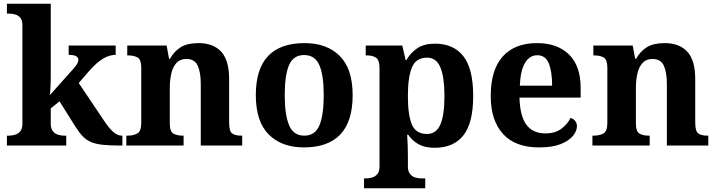

<svg xmlns="http://www.w3.org/2000/svg" viewBox="-20 -780 3842 1029"><path d="M17 0V-53H29Q43 -53 59.5 -57.5Q76 -62 88 -75.5Q100 -89 100 -118V-646Q100 -673 88 -686Q76 -699 59.5 -703Q43 -707 29 -707H17V-760H252V-377Q252 -359 251.5 -336Q251 -313 249.5 -294Q248 -275 247 -270L373 -411Q390 -430 395 -441Q400 -452 400 -459Q400 -486 348 -486V-536H600V-486Q566 -486 532 -465.5Q498 -445 459 -401L402 -335L535 -137Q562 -96 585 -74.5Q608 -53 633 -53H636V0H622Q567 0 530.5 -4Q494 -8 468.5 -18.5Q443 -29 423.5 -49.5Q404 -70 383 -103L299 -237L252 -199V-118Q252 -90 264 -76Q276 -62 292.5 -57.5Q309 -53 323 -53H335V0Z M657 0V-53H663Q696 -53 716.5 -65Q737 -77 737 -122V-418Q737 -460 718 -471.5Q699 -483 666 -483H662V-536H873L886 -465H891Q914 -506 949.5 -527.5Q985 -549 1044 -549Q1123 -549 1165.5 -503Q1208 -457 1208 -356V-124Q1208 -77 1224 -65Q1240 -53 1274 -53H1278V0H1056V-329Q1056 -393 1039.5 -428.5Q1023 -464 979 -464Q945 -464 925.5 -442.5Q906 -421 898 -385.5Q890 -350 890 -309V-118Q890 -76 908.5 -64.5Q927 -53 960 -53H964V0Z M1609 10Q1489 10 1420 -59.5Q1351 -129 1351 -270Q1351 -411 1417 -480Q1483 -549 1612 -549Q1732 -549 1801 -480Q1870 -411 1870 -270Q1870 -129 1804 -59.5Q1738 10 1609 10ZM1611 -53Q1669 -53 1692 -108.5Q1715 -164 1715 -270Q1715 -377 1691.5 -431Q1668 -485 1610 -485Q1552 -485 1529 -431Q1506 -377 1506 -270Q1506 -164 1529.5 -108.5Q1553 -53 1611 -53Z M1931 229V176H1943Q1957 176 1973.5 171.5Q1990 167 2002 153.5Q2014 140 2014 111V-413Q2014 -459 1995 -471Q1976 -483 1948 -483H1940V-536H2136L2154 -458H2158Q2180 -497 2216.5 -521.5Q2253 -546 2311 -546Q2411 -546 2463.5 -478.5Q2516 -411 2516 -266Q2516 -121 2463.5 -54.5Q2411 12 2310 12Q2257 12 2223 -7Q2189 -26 2168 -58H2162Q2164 -31 2165 -1.5Q2166 28 2166 53V111Q2166 139 2178 153Q2190 167 2206.5 171.5Q2223 176 2237 176H2259V229ZM2268 -62Q2318 -62 2340 -112.5Q2362 -163 2362 -265Q2362 -365 2340.5 -418Q2319 -471 2269 -471Q2209 -471 2187.5 -418Q2166 -365 2166 -266Q2166 -163 2187.5 -112.5Q2209 -62 2268 -62Z M2869 10Q2741 10 2675.5 -62.5Q2610 -135 2610 -265Q2610 -406 2674.5 -477.5Q2739 -549 2858 -549Q2967 -549 3029.5 -488Q3092 -427 3092 -308V-257H2764Q2767 -157 2801.5 -111Q2836 -65 2904 -65Q2955 -65 2988 -89.5Q3021 -114 3038 -148Q3052 -144 3062 -132.5Q3072 -121 3072 -104Q3072 -78 3051 -52Q3030 -26 2985.5 -8Q2941 10 2869 10ZM2939 -321Q2939 -397 2921 -440.5Q2903 -484 2860 -484Q2818 -484 2793.5 -442.5Q2769 -401 2766 -321Z M3155 0V-53H3161Q3194 -53 3214.5 -65Q3235 -77 3235 -122V-418Q3235 -460 3216 -471.5Q3197 -483 3164 -483H3160V-536H3371L3384 -465H3389Q3412 -506 3447.5 -527.5Q3483 -549 3542 -549Q3621 -549 3663.5 -503Q3706 -457 3706 -356V-124Q3706 -77 3722 -65Q3738 -53 3772 -53H3776V0H3554V-329Q3554 -393 3537.5 -428.5Q3521 -464 3477 -464Q3443 -464 3423.5 -442.5Q3404 -421 3396 -385.5Q3388 -350 3388 -309V-118Q3388 -76 3406.5 -64.5Q3425 -53 3458 -53H3462V0Z"/></svg>

Font: Noto Serif Sinhala
Style: Bold
Weight: 700
Designer: Jelle Bosma - Monotype Design Team
Foundry: Monotype Imaging Inc.
Version: Version 2.007; ttfautohint (v1.8.4.7-5d5b)